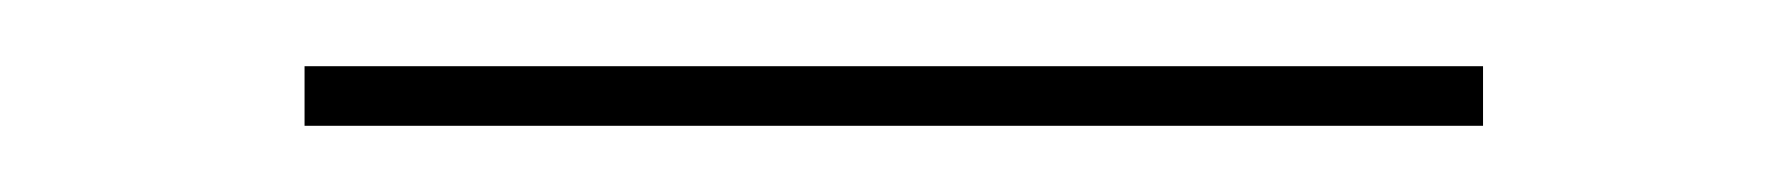

<svg xmlns="http://www.w3.org/2000/svg" viewBox="-20 -369 540 58"><path d="M72 -331V-349H428V-331Z"/></svg>

Font: Zed Mono Thin
Style: Regular
Weight: 100
Monospace: yes
Designer: Belleve Invis
Foundry: Belleve Invis
Version: Version 1.0.0; ttfautohint (v1.8.4)